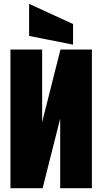

<svg xmlns="http://www.w3.org/2000/svg" viewBox="-20 -994 540 1014"><path d="M35.2 -732.4H202.6V-349.1L299.3 -732.4H465.3V0H297.9V-367.7L205.1 0H35.2ZM365.7 -867.2V-758.3L133.8 -804.2V-973.6Z"/></svg>

Font: Anton
Style: Regular
Weight: 400
Designer: Vernon Adams, Tural Alisoy
Foundry: Vernon Adams
Version: Version 2.300